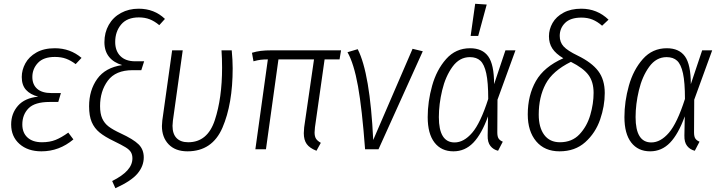

<svg xmlns="http://www.w3.org/2000/svg" viewBox="-20 -789 3813 1015"><path d="M39 -131Q39 -189 75 -230Q111 -271 182 -278Q140 -289 117.5 -314Q95 -339 95 -382Q95 -419 114 -454Q133 -489 172.5 -511.5Q212 -534 270 -534Q351 -534 411 -483L380 -450Q355 -469 329.5 -478.5Q304 -488 270 -488Q210 -488 180.5 -456.5Q151 -425 151 -382Q151 -342 176.5 -319.5Q202 -297 252 -297H302L288 -250H243Q164 -250 131 -216.5Q98 -183 98 -131Q98 -87 125.5 -62Q153 -37 202 -37Q243 -37 274 -49.5Q305 -62 341 -88L368 -52Q293 11 199 11Q127 11 83 -28Q39 -67 39 -131Z M573 168Q627 141 653.5 111.5Q680 82 680 48Q680 29 672 15.5Q664 2 643.5 -10.5Q623 -23 582 -43Q534 -66 506.5 -88.5Q479 -111 465 -143.5Q451 -176 451 -227Q451 -312 494 -372Q537 -432 626 -445Q581 -458 556.5 -488.5Q532 -519 532 -566Q532 -617 555 -657.5Q578 -698 619.5 -720.5Q661 -743 713 -743Q796 -743 852 -689L822 -656Q797 -677 771.5 -687Q746 -697 714 -697Q652 -697 620.5 -659.5Q589 -622 589 -567Q589 -520 616.5 -492.5Q644 -465 695 -465H742L727 -418H681Q591 -418 550 -362.5Q509 -307 509 -228Q509 -188 520.5 -162.5Q532 -137 554.5 -120Q577 -103 618 -84Q685 -53 712.5 -26Q740 1 740 43Q740 89 707 128.5Q674 168 590 206Z M1210 -428Q1210 -239 1156 -114Q1102 11 971 11Q907 11 871.5 -26Q836 -63 836 -123Q836 -132 838 -152L890 -523H946L894 -151Q892 -133 892 -124Q892 -81 913.5 -59Q935 -37 975 -37Q1077 -37 1115.5 -153.5Q1154 -270 1154 -431Q1154 -480 1151 -523H1205Q1210 -471 1210 -428Z M1645 -116Q1643 -96 1643 -89Q1643 -68 1650.5 -56Q1658 -44 1676 -34L1653 8Q1617 -6 1601.5 -27.5Q1586 -49 1586 -85Q1586 -94 1588 -116L1640 -475H1452L1386 0H1330L1396 -475Q1374 -475 1358 -473Q1342 -471 1320 -465L1312 -510Q1335 -517 1358.5 -520Q1382 -523 1419 -523H1783L1775 -475H1696Z M1953 -49 2161 -531 2215 -518 1981 0H1910Q1894 -214 1872.5 -333.5Q1851 -453 1817 -513L1871 -529Q1936 -402 1953 -49Z M2592 -344 2652 -523H2705L2610 -262L2609 -89Q2609 -67 2616 -56.5Q2623 -46 2638 -40L2613 8Q2588 2 2572.5 -17.5Q2557 -37 2558 -73L2560 -174Q2526 -80 2482 -34.5Q2438 11 2377 11Q2313 11 2277 -35.5Q2241 -82 2241 -170Q2241 -252 2264.5 -336Q2288 -420 2338.5 -477Q2389 -534 2465 -534Q2530 -534 2561 -491Q2592 -448 2592 -344ZM2300 -170Q2300 -36 2383 -36Q2432 -36 2476 -87Q2520 -138 2561 -266Q2561 -354 2550.5 -401.5Q2540 -449 2519.5 -468Q2499 -487 2464 -487Q2409 -487 2372 -436Q2335 -385 2317.5 -311.5Q2300 -238 2300 -170ZM2492 -769 2553 -765 2508 -599H2468Z M3197 -685 3163 -653Q3138 -675 3112 -685.5Q3086 -696 3054 -696Q2996 -696 2967.5 -668Q2939 -640 2939 -599Q2939 -566 2959.5 -543.5Q2980 -521 3034 -495Q3108 -459 3142.5 -413.5Q3177 -368 3177 -297Q3177 -228 3152.5 -157Q3128 -86 3074 -37.5Q3020 11 2938 11Q2859 11 2814.5 -42Q2770 -95 2770 -184Q2770 -285 2813 -360.5Q2856 -436 2958 -481Q2918 -505 2900 -532.5Q2882 -560 2882 -597Q2882 -634 2901 -667.5Q2920 -701 2959 -722Q2998 -743 3053 -743Q3137 -743 3197 -685ZM2828 -183Q2828 -115 2857 -76Q2886 -37 2940 -37Q3004 -37 3043.5 -79Q3083 -121 3100.5 -181Q3118 -241 3118 -298Q3118 -356 3091 -392.5Q3064 -429 2998 -462Q2901 -414 2864.5 -345Q2828 -276 2828 -183Z M3632 -344 3692 -523H3745L3650 -262L3649 -89Q3649 -67 3656 -56.5Q3663 -46 3678 -40L3653 8Q3628 2 3612.5 -17.5Q3597 -37 3598 -73L3600 -174Q3566 -80 3522 -34.5Q3478 11 3417 11Q3353 11 3317 -35.5Q3281 -82 3281 -170Q3281 -252 3304.5 -336Q3328 -420 3378.5 -477Q3429 -534 3505 -534Q3570 -534 3601 -491Q3632 -448 3632 -344ZM3340 -170Q3340 -36 3423 -36Q3472 -36 3516 -87Q3560 -138 3601 -266Q3601 -354 3590.5 -401.5Q3580 -449 3559.5 -468Q3539 -487 3504 -487Q3449 -487 3412 -436Q3375 -385 3357.5 -311.5Q3340 -238 3340 -170Z"/></svg>

Font: Fira Sans Condensed Light
Style: Italic
Weight: 300
Width: 3
Italic angle: -8°
Designer: Carrois Corporate & Edenspiekermann AG
Foundry: Carrois Corporate GbR & Edenspiekermann AG
Version: Version 4.203